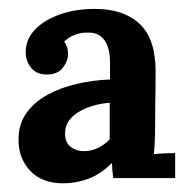

<svg xmlns="http://www.w3.org/2000/svg" viewBox="-20 -408 433 440"><path d="M239.5 0Q238 -10.6 237.6 -17.8Q237.3 -24.9 236.5 -34.5Q210.9 -8.8 182.4 1.7Q154 12.1 124.7 12.1Q76.3 12.1 49.3 -16.5Q22.4 -45.1 22.4 -88Q22.4 -123.9 40.7 -149.2Q59 -174.6 89.5 -191.1Q119.9 -207.6 157.1 -216Q194.4 -224.4 232.1 -225.9V-265.1Q232.1 -284.6 227.2 -300.3Q222.2 -316.1 210.5 -325.1Q198.8 -334.1 177.9 -333.3Q163.2 -333 149.8 -327.5Q136.4 -322 126.9 -312.4Q132.7 -305.5 134.4 -297.6Q136 -289.7 136 -283.8Q136 -268.8 124.1 -252.8Q112.2 -236.9 85.4 -237.3Q63.1 -238 51 -253Q38.9 -268.1 38.9 -288.2Q38.9 -317.9 60.3 -340.3Q81.8 -362.7 117.7 -375.1Q153.6 -387.6 197.7 -387.6Q263.3 -387.6 300 -353.3Q336.6 -319 336.6 -244.2Q336.6 -218.6 336.3 -200.6Q335.9 -182.6 335.7 -164.6Q335.5 -146.7 335.5 -121Q335.5 -110.4 335 -91.1Q334.4 -71.9 332.6 -55Q345.1 -56.1 359.4 -56.7Q373.7 -57.2 381.4 -57.2V0ZM231.4 -172.7Q203.2 -170.2 179.9 -161.2Q156.6 -152.2 142.6 -137.1Q128.7 -122.1 129.1 -100.5Q129.8 -79.9 142.8 -70.8Q155.8 -61.6 172 -61.6Q188.9 -61.6 204.3 -68.9Q219.7 -76.3 231.4 -88.7Q231.4 -96.1 231.4 -103.4Q231.4 -110.7 231.4 -118.1Q231.4 -131.6 231.4 -145.4Q231.4 -159.1 231.4 -172.7Z"/></svg>

Font: Parastoo
Style: Regular
Weight: 400
Foundry: Saber Rastikerdar (saber.rastikerdar@gmail.com)
Version: Version 3.000